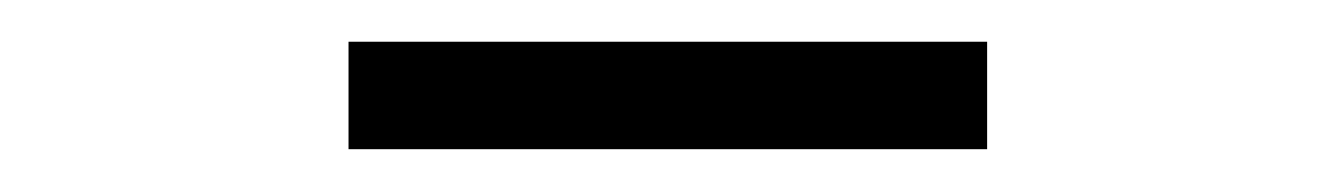

<svg xmlns="http://www.w3.org/2000/svg" viewBox="-20 -706 640 92"><path d="M147 -634.5V-686Q181.5 -686 220 -686Q258.5 -686 300 -686Q342 -686 380.2 -686Q418.5 -686 453 -686V-634.5Q418.5 -634.5 380.2 -634.5Q342 -634.5 300 -634.5Q258.5 -634.5 220 -634.5Q181.5 -634.5 147 -634.5Z"/></svg>

Font: Commissioner Thin Light
Style: Regular
Weight: 300
Version: Version 1.000